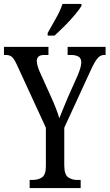

<svg xmlns="http://www.w3.org/2000/svg" viewBox="-23 -951 554 971"><path d="M127 0V-41H142Q170 -41 189.5 -54Q209 -67 209 -111V-305L64 -620Q51 -649 39.5 -661Q28 -673 7 -673H-3V-714H222V-673H201Q179 -673 171 -664Q163 -655 163 -643Q163 -632 167.5 -616.5Q172 -601 177 -590L236 -459Q250 -429 260 -402.5Q270 -376 277 -353Q285 -373 296 -400Q307 -427 320 -458L370 -570Q378 -589 383 -606Q388 -623 388 -635Q388 -657 373.5 -665Q359 -673 336 -673H319V-714H511V-673H503Q485 -673 470.5 -656.5Q456 -640 436 -596L302 -305V-116Q302 -68 321.5 -54.5Q341 -41 367 -41H385V0ZM218 -784Q239 -822 260.5 -859.5Q282 -897 293 -931H389V-921Q379 -904 356 -876.5Q333 -849 305 -821Q277 -793 253 -771H218Z"/></svg>

Font: Noto Serif Bengali ExtraCondensed
Style: Regular
Weight: 400
Width: 2
Designer: Juan Bruce, Universal Thirst, Indian Type Foundry and the Monotype Design Team.
Foundry: Monotype Imaging Inc.
Version: Version 2.003; ttfautohint (v1.8.4.7-5d5b)